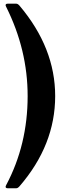

<svg xmlns="http://www.w3.org/2000/svg" viewBox="-20 -879 382 1021"><path d="M66.4 122.1Q66.4 122.1 21.5 122.1Q9.8 122.1 9.8 114.3Q9.8 111.3 12.7 105.5Q127 -109.4 127 -368.2Q127 -614.3 12.7 -842.8Q9.8 -848.6 9.8 -851.6Q9.8 -859.4 21.5 -859.4H66.4Q74.7 -859.4 84 -848.6Q273.4 -624.5 273.4 -368.2Q273.4 -107.9 84 111.3Q74.7 122.1 66.4 122.1Z"/></svg>

Font: Simply Serif
Style: Bold
Weight: 700
Designer: Wojciech Kalinowski "wmk69" (wmk69@o2.pl)
Foundry: Wojciech Kalinowski "wmk69" (wmk69@o2.pl)
Version: Version 1.0.0; 2022-02-18